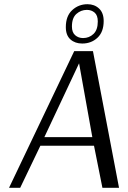

<svg xmlns="http://www.w3.org/2000/svg" viewBox="-20 -893 608 913"><path d="M473 -793Q473 -741 443.5 -713.5Q414 -686 371 -686Q337 -686 315 -705.5Q293 -725 293 -764Q293 -817 323.5 -845Q354 -873 396 -873Q429 -873 451 -852.5Q473 -832 473 -793ZM445 -791Q445 -820 430 -833Q415 -846 393 -846Q365 -846 343.5 -827Q322 -808 322 -767Q322 -739 337.5 -725.5Q353 -712 375 -712Q404 -712 424.5 -731.5Q445 -751 445 -791ZM422 -650 546 0H467L427 -200H172L76 0H23L333 -650ZM191 -241H419L356 -592Z"/></svg>

Font: Arsenal SC
Style: Italic
Weight: 400
Italic angle: -9.10001°
Designer: Andrij Shevchenko
Foundry: Stairsfor
Version: Version 2.001; ttfautohint (v1.8.4.7-5d5b)